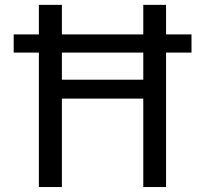

<svg xmlns="http://www.w3.org/2000/svg" viewBox="-20 -752 823 774"><path d="M229.5 -540V-430.7H557.6V-540ZM35.2 -540V-613.3H136.7V-732.4H229.5V-613.3H557.6V-732.4H649.4V-613.3H752V-540H649.4V2H557.6V-354.5H229.5V2H136.7V-540Z"/></svg>

Font: Nasu
Style: Regular
Weight: 400
Designer: Ryoko NISHIZUKA (kana &amp; ideographs); Paul D. Hunt (Latin, Greek &amp; Cyrillic); Wenlong ZHANG (bopomofo); Sandoll C
Version: Version 2014.1215